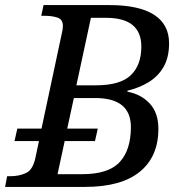

<svg xmlns="http://www.w3.org/2000/svg" viewBox="-41 -734 715 754"><path d="M-21 0 -13 -42H0Q34 -42 61 -54.5Q88 -67 98 -114L112 -180H16L27 -229H122L202 -604Q206 -620 206 -632Q206 -658 184.5 -665Q163 -672 134 -672H121L130 -714H389Q505 -714 564 -676Q623 -638 623 -564Q623 -509 601.5 -471.5Q580 -434 543 -411.5Q506 -389 460 -378L459 -374Q513 -364 547 -327.5Q581 -291 581 -228Q581 -119 508 -59.5Q435 0 293 0ZM336 -399Q431 -399 472.5 -438.5Q514 -478 514 -551Q514 -664 376 -664H316L259 -399ZM282 -50Q385 -50 429 -97.5Q473 -145 473 -235Q473 -349 333 -349H249L223 -229H343L332 -180H213L185 -50Z"/></svg>

Font: NotoSerif-Italic
Style: Regular
Weight: 400
Italic angle: -12°
Designer: Monotype Design Team
Foundry: Monotype Imaging Inc.
Version: Version 2.007; ttfautohint (v1.8) -l 8 -r 50 -G 200 -x 14 -D